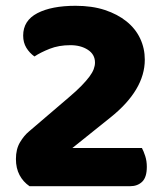

<svg xmlns="http://www.w3.org/2000/svg" viewBox="-20 -643 562 663"><path d="M241 -623Q298 -623 342 -608.5Q386 -594 417 -569Q448 -544 464 -510Q480 -476 480 -437Q480 -332 361 -237L230 -132H470Q476 -121 481.5 -104Q487 -87 487 -67Q487 -31 471 -15.5Q455 0 429 0H82Q60 -15 47.5 -38.5Q35 -62 35 -94Q35 -128 49 -151.5Q63 -175 80 -189L218 -307Q244 -329 261 -346.5Q278 -364 288.5 -378Q299 -392 303.5 -404Q308 -416 308 -427Q308 -455 283.5 -471Q259 -487 223 -487Q183 -487 151.5 -474.5Q120 -462 99 -448Q82 -460 71 -478Q60 -496 60 -520Q60 -572 109 -597.5Q158 -623 241 -623Z"/></svg>

Font: Baloo Bhaijaan
Style: Regular
Weight: 400
Designer: Devika Bhansali and Ek Type
Foundry: Ek Type
Version: Version 1.443;PS 1.000;hotconv 16.6.51;makeotf.lib2.5.65220;